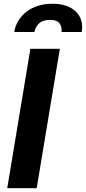

<svg xmlns="http://www.w3.org/2000/svg" viewBox="-20 -982 449 1002"><path d="M138.5 -727.3H292.3L171.5 0H17.8ZM54.3 -815Q65 -880 119 -921.2Q172.9 -962.4 254.3 -962.4Q333.8 -962.4 376.1 -921.2Q416.9 -881.4 406.6 -815H301.1Q304.3 -839.8 291.5 -859Q278.8 -878.2 240.8 -878.2Q202.1 -878.2 182.9 -859Q163.4 -839.5 159.8 -815Z"/></svg>

Font: Inter P
Style: Bold Italic
Weight: 700
Italic angle: 9.39999°
Designer: Rasmus Andersson
Foundry: rsms
Version: Version 3.018;git-588b23468